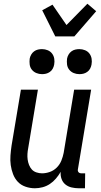

<svg xmlns="http://www.w3.org/2000/svg" viewBox="-20 -1000 540 1028"><path d="M167 8Q141 8 116.5 -0.5Q92 -9 75.5 -26.5Q59 -44 50 -67.5Q41 -91 37.5 -116Q34 -141 36 -167.5Q38 -194 42 -221L92 -520H183L131 -207Q128 -192 127 -176.5Q126 -161 128 -146Q130 -131 135.5 -117Q141 -103 150.5 -92.5Q160 -82 175 -77Q190 -72 205 -72Q226 -72 247 -79.5Q268 -87 284 -103Q300 -119 308.5 -140Q317 -161 321 -182L377 -520H468L397 -93Q396 -89 397 -85Q398 -81 400.5 -78Q403 -75 407 -73.5Q411 -72 416 -72H436L435 8H402Q382 8 363 3.5Q344 -1 330 -12.5Q316 -24 309.5 -42Q303 -60 305 -80Q294 -61 279.5 -44Q265 -27 247 -15Q229 -3 208 2.5Q187 8 167 8ZM405 -603Q389 -603 374.5 -609Q360 -615 350.5 -627Q341 -639 339 -654.5Q337 -670 339 -686Q341 -697 347 -707.5Q353 -718 362.5 -725Q372 -732 383 -734.5Q394 -737 405 -737Q421 -737 435.5 -731Q450 -725 459 -713Q468 -701 470.5 -685.5Q473 -670 470 -654Q468 -643 462.5 -632.5Q457 -622 447 -615Q437 -608 426.5 -605.5Q416 -603 405 -603ZM205 -603Q189 -603 174.5 -609Q160 -615 150.5 -627Q141 -639 139 -654.5Q137 -670 139 -686Q141 -697 147 -707.5Q153 -718 162.5 -725Q172 -732 183 -734.5Q194 -737 205 -737Q221 -737 235.5 -731Q250 -725 259 -713Q268 -701 270.5 -685.5Q273 -670 270 -654Q268 -643 262.5 -632.5Q257 -622 247 -615Q237 -608 226.5 -605.5Q216 -603 205 -603ZM276 -805 206 -945 261 -975 336 -866 448 -980 495 -940 378 -805Z"/></svg>

Font: Iosevka Term Curly Medium
Style: Italic
Weight: 500
Italic angle: -9°
Designer: Belleve Invis
Foundry: Belleve Invis
Version: Version 32.3.0